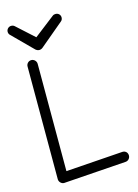

<svg xmlns="http://www.w3.org/2000/svg" viewBox="-131 -957 739 1028"><g transform="rotate(-15 238.5 -443.0)"><path d="M440 -24C455 -25 466 -38 466 -52C466 -69.2 454.1 -80.1 438.1 -80.1C437.4 -80.1 436.7 -80 436 -80L121 -58V-653C121 -668 108 -681 93 -681C77 -681 65 -668 65 -653V-28C65 -13.5 78.1 0.1 92.5 0.1C93 0.1 93.5 0 94 0ZM129 -730C135 -725 142 -722 149 -722C155 -722 162 -724 168 -729L299 -839C306 -844 309 -852 309 -860C309 -875 297 -886 283 -886C277 -886 271 -885 266 -881L151 -792L55 -879C50 -884 43 -886 36 -886C22 -886 10 -874 10 -860C10 -852 13 -845 19 -840Z"/></g></svg>

Font: Comic Neue
Style: Normal
Weight: 400
Designer: Craig Rozynski
Foundry: Craig Rozynski
Version: Version 2.003